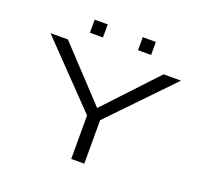

<svg xmlns="http://www.w3.org/2000/svg" viewBox="-154 -1117 1370 1296"><g transform="rotate(20 531.0 -469.0)"><path d="M484.4 0V-312.5L62.5 -750H187.5L531.2 -382.8L875 -750H1000L578.1 -312.5V0ZM657.2 -843.8V-937.5H751V-843.8ZM311.5 -843.8V-937.5H405.3V-843.8Z"/></g></svg>

Font: Michroma
Style: Regular
Weight: 400
Designer: Vernon Adams
Foundry: Vernon Adams
Version: Version 1.100; ttfautohint (v1.8.4.7-5d5b);gftools[0.9.29]